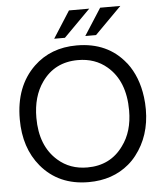

<svg xmlns="http://www.w3.org/2000/svg" viewBox="-62 -993 902 1069"><g transform="rotate(-5 389.0 -458.0)"><path d="M389.2 -741.2Q563 -741.2 660.2 -618.2L661.1 -617.2L663.1 -615.2Q723.1 -536.1 737.8 -421.9Q742.2 -389.2 742.2 -353Q742.2 -205.1 660.2 -100.1Q640.1 -74.2 616.2 -54.2Q524.9 22.9 390.1 22.9Q223.1 22.9 125 -94.2Q38.1 -198.2 38.1 -358.9Q38.1 -543 148.9 -649.9Q244.1 -741.2 389.2 -741.2ZM389.2 -659.2Q258.8 -659.2 187 -557.1Q130.9 -478 130.9 -358.9Q130.9 -201.2 226.1 -118.2Q293 -59.1 390.1 -59.1Q519 -59.1 590.8 -159.2Q648.9 -236.8 648.9 -355Q648.9 -520 550.8 -603Q484.9 -659.2 389.2 -659.2ZM363.8 -939H477.1L328.1 -789.1H268.1ZM538.1 -939H650.9L502 -789.1H441.9Z"/></g></svg>

Font: SolaimanLipi
Style: Normal
Weight: 400
Designer: Solaiman Karim
Foundry: Al Mamun Sumon
Version: Version 2.000